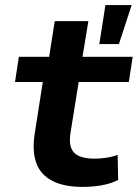

<svg xmlns="http://www.w3.org/2000/svg" viewBox="-20 -724 541 754"><path d="M304 10Q231 10 185 -14Q139 -38 122.5 -84Q106 -130 116 -197L148 -402H39L54 -501H173L195 -641H327L304 -501H501L486 -402H289L257 -203Q248 -148 271 -124.5Q294 -101 351 -101Q374 -101 397.5 -104.5Q421 -108 442 -116L444 -17Q413 -2 377.5 4Q342 10 304 10ZM370 -551 394 -704H497L447 -551Z"/></svg>

Font: Nunito Sans 7pt SemiExpanded
Style: Bold Italic
Weight: 700
Width: 6
Italic angle: -9°
Designer: Vernon Adams
Foundry: Vernon Adams
Version: Version 3.101;gftools[0.9.27]